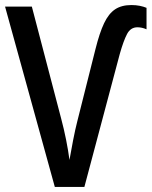

<svg xmlns="http://www.w3.org/2000/svg" viewBox="-20 -740 600 760"><path d="M524 -632Q497 -632 483 -605.5Q469 -579 454 -526L314 0H197L0 -714H106L222 -271Q233 -230 241.5 -187.5Q250 -145 255 -107Q261 -142 269.5 -185.5Q278 -229 286 -260L358 -546Q374 -610 392 -648Q410 -686 435.5 -703Q461 -720 500 -720Q518 -720 533 -717Q548 -714 560 -709V-624Q551 -628 542 -630Q533 -632 524 -632Z"/></svg>

Font: Noto Sans Condensed Medium
Style: Regular
Weight: 500
Width: 3
Designer: Monotype Design Team
Foundry: Monotype Imaging Inc.
Version: Version 2.013; ttfautohint (v1.8.4.7-5d5b)